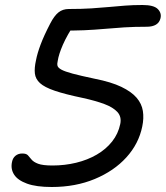

<svg xmlns="http://www.w3.org/2000/svg" viewBox="-20 -736 663 768"><path d="M187 12Q125 12 88 -1.5Q51 -15 36.5 -37.5Q22 -60 28 -88Q31 -104 42 -113Q53 -122 69 -122Q85 -122 91.5 -115Q98 -108 106 -98Q114 -88 132.5 -81Q151 -74 190 -74Q239 -74 284.5 -85Q330 -96 367 -117.5Q404 -139 428.5 -170Q453 -201 461 -240Q467 -269 449.5 -288Q432 -307 397 -320Q362 -333 312 -344Q240 -359 199 -373Q158 -387 140 -403.5Q122 -420 119.5 -442Q117 -464 124 -495Q129 -522 142.5 -558Q156 -594 181 -642Q197 -673 214 -686.5Q231 -700 255 -700Q307 -700 345.5 -702.5Q384 -705 416 -708Q448 -711 480 -713.5Q512 -716 550 -716Q595 -716 611 -700Q627 -684 622 -663Q618 -646 604 -637.5Q590 -629 567 -629Q517 -629 477 -626.5Q437 -624 398.5 -620.5Q360 -617 316 -615Q272 -613 213 -614L283 -648Q248 -595 231.5 -557Q215 -519 211 -493Q208 -481 210 -473Q212 -465 225.5 -457.5Q239 -450 270.5 -441.5Q302 -433 359 -421Q425 -408 465.5 -388.5Q506 -369 526.5 -345Q547 -321 551.5 -292Q556 -263 549 -230Q535 -161 485.5 -106.5Q436 -52 359 -20Q282 12 187 12Z"/></svg>

Font: Shantell Sans
Style: Italic
Weight: 400
Italic angle: -11°
Designer: Stephen Nixon, Anya Danilova, Shantell Martin
Foundry: Arrow Type
Version: Version 1.011;[c5ecc13dd]